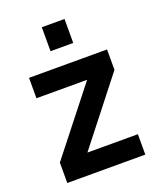

<svg xmlns="http://www.w3.org/2000/svg" viewBox="-130 -775 715 858"><g transform="rotate(-20 227.0 -346.5)"><path d="M41 -500H412V-403L172 -97H412V0H41V-97L282 -403H41ZM172 -579V-693H280V-579Z"/></g></svg>

Font: TitilliumWeb-SemiBold
Style: SemiBold
Weight: 600
Version: Version 1.001;PS 57.000;hotconv 1.0.70;makeotf.lib2.5.55311